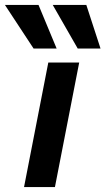

<svg xmlns="http://www.w3.org/2000/svg" viewBox="-77 -763 430 783"><path d="M21 0 120 -508H246L147 0ZM60 -565 -57 -743H80L154 -565ZM240 -565 138 -743H275L333 -565Z"/></svg>

Font: REM Medium
Style: Italic
Weight: 500
Italic angle: -11°
Designer: Octavio Pardo
Foundry: Ashler Design
Version: Version 1.005;gftools[0.9.28]